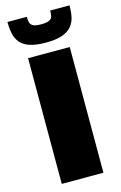

<svg xmlns="http://www.w3.org/2000/svg" viewBox="-135 -958 640 1015"><g transform="rotate(-15 185.0 -450.5)"><path d="M71 0V-688H299V0ZM185 -743Q130 -743 96 -754.5Q62 -766 44.5 -787.5Q27 -809 21 -838Q15 -867 15 -901H121Q121 -885 124 -871.5Q127 -858 140 -850.5Q153 -843 184 -843Q216 -843 230 -850.5Q244 -858 246.5 -871Q249 -884 249 -901H355Q355 -867 349 -838Q343 -809 324.5 -787.5Q306 -766 272.5 -754.5Q239 -743 185 -743Z"/></g></svg>

Font: Saira Expanded ExtraBold
Style: Regular
Weight: 800
Width: 7
Designer: Hector Gatti with collaboration of the Omnibus-Type team
Foundry: Omnibus-Type
Version: Version 1.101